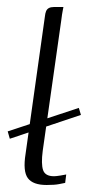

<svg xmlns="http://www.w3.org/2000/svg" viewBox="-20 -525 261 548"><path d="M205 -217 211 -197 8 -129 2 -150ZM113 3Q74 3 59.5 -16.5Q45 -36 53 -86L108 -477Q109 -487 111.5 -493Q114 -499 119.5 -502Q125 -505 134 -505H161Q161 -504 159 -494.5Q157 -485 155 -468L102 -95Q97 -57 103 -39.5Q109 -22 134 -22Q140 -22 152.5 -24Q165 -26 169 -27L166 -3Q161 -2 148.5 0.5Q136 3 113 3Z"/></svg>

Font: Genos Light
Style: Italic
Weight: 300
Italic angle: -8°
Designer: Robert E. Leuschke
Foundry: Robert E. Leuschke
Version: Version 1.010